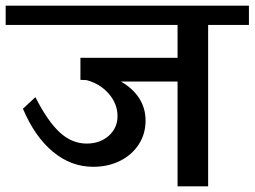

<svg xmlns="http://www.w3.org/2000/svg" viewBox="-42 -658 899 678"><path d="M837 -570H693V0H585V-370H385Q427 -346 449.5 -311Q472 -276 472 -232Q472 -185 448 -148Q424 -111 382 -90Q340 -69 287 -69Q209 -69 145 -122Q81 -175 39 -274L83 -315Q126 -230 169 -190.5Q212 -151 264 -151Q311 -151 342 -178.5Q373 -206 373 -248Q373 -291 342.5 -326.5Q312 -362 264 -375L242 -376V-454H585V-570H-22V-638H837Z"/></svg>

Font: Amiko SemiBold
Style: Regular
Weight: 600
Designer: Pablo Impallari, Rodrigo Fuenzalida, Andres Torresi
Foundry: Impallari Type
Version: Version 1.001; ttfautohint (v1.3)